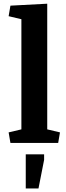

<svg xmlns="http://www.w3.org/2000/svg" viewBox="-20 -783 364 1052"><path d="M97.2 -677.7 27.3 -694.3 37.1 -752 238.8 -762.7V-74.2L308.6 -57.6L298.8 0H37.1L27.3 -57.6L97.2 -74.2ZM121.1 62.5H221.7V92.8L190.9 249.5H121.1Z"/></svg>

Font: NoticiaText-Bold
Style: Bold
Weight: 700
Designer: JM Sole
Foundry: JM Sole
Version: Version 1.003